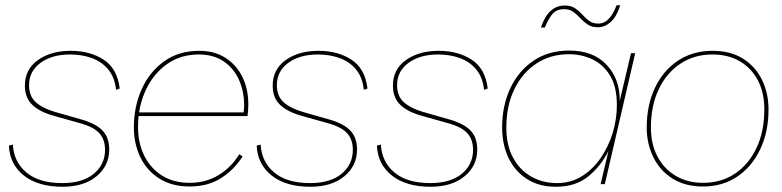

<svg xmlns="http://www.w3.org/2000/svg" viewBox="-20 -703 2987 733"><path d="M219 10Q125 10 71 -33Q17 -76 14 -147L29 -151Q33 -84 81.5 -44Q130 -4 218 -4Q295 -4 338 -39.5Q381 -75 381 -131Q381 -170 359.5 -194Q338 -218 288 -232L185 -261Q131 -276 103 -303Q75 -330 75 -376Q75 -438 124.5 -473.5Q174 -509 250 -509Q324 -509 376 -475Q428 -441 437 -365L423 -360Q418 -408 393 -438Q368 -468 330 -481.5Q292 -495 248 -495Q178 -495 134.5 -463Q91 -431 91 -378Q91 -336 116.5 -313Q142 -290 189 -276L294 -246Q348 -230 372.5 -203.5Q397 -177 397 -132Q397 -70 348.5 -30Q300 10 219 10Z M704 9Q636 9 588 -21.5Q540 -52 515.5 -103.5Q491 -155 491 -217Q491 -295 520.5 -361.5Q550 -428 606 -468.5Q662 -509 741 -509Q799 -509 841 -482Q883 -455 905.5 -409Q928 -363 928 -305Q928 -283 925 -260H509Q507 -239 507 -217Q507 -156 531 -108Q555 -60 599 -32.5Q643 -5 704 -5Q767 -5 816 -35.5Q865 -66 893 -114L906 -106Q876 -57 825.5 -24Q775 9 704 9ZM739 -495Q677 -495 629.5 -466Q582 -437 551.5 -387Q521 -337 511 -274H910Q911 -281 911.5 -288Q912 -295 912 -302Q912 -355 892 -399Q872 -443 833.5 -469Q795 -495 739 -495Z M1165 10Q1071 10 1017 -33Q963 -76 960 -147L975 -151Q979 -84 1027.5 -44Q1076 -4 1164 -4Q1241 -4 1284 -39.5Q1327 -75 1327 -131Q1327 -170 1305.5 -194Q1284 -218 1234 -232L1131 -261Q1077 -276 1049 -303Q1021 -330 1021 -376Q1021 -438 1070.5 -473.5Q1120 -509 1196 -509Q1270 -509 1322 -475Q1374 -441 1383 -365L1369 -360Q1364 -408 1339 -438Q1314 -468 1276 -481.5Q1238 -495 1194 -495Q1124 -495 1080.5 -463Q1037 -431 1037 -378Q1037 -336 1062.5 -313Q1088 -290 1135 -276L1240 -246Q1294 -230 1318.5 -203.5Q1343 -177 1343 -132Q1343 -70 1294.5 -30Q1246 10 1165 10Z M1624 10Q1530 10 1476 -33Q1422 -76 1419 -147L1434 -151Q1438 -84 1486.5 -44Q1535 -4 1623 -4Q1700 -4 1743 -39.5Q1786 -75 1786 -131Q1786 -170 1764.5 -194Q1743 -218 1693 -232L1590 -261Q1536 -276 1508 -303Q1480 -330 1480 -376Q1480 -438 1529.5 -473.5Q1579 -509 1655 -509Q1729 -509 1781 -475Q1833 -441 1842 -365L1828 -360Q1823 -408 1798 -438Q1773 -468 1735 -481.5Q1697 -495 1653 -495Q1583 -495 1539.5 -463Q1496 -431 1496 -378Q1496 -336 1521.5 -313Q1547 -290 1594 -276L1699 -246Q1753 -230 1777.5 -203.5Q1802 -177 1802 -132Q1802 -70 1753.5 -30Q1705 10 1624 10Z M2102 10Q2038 10 1992 -19.5Q1946 -49 1921.5 -100Q1897 -151 1897 -217Q1897 -299 1928 -365.5Q1959 -432 2016.5 -471Q2074 -510 2153 -510Q2245 -510 2296 -455.5Q2347 -401 2346 -318L2389 -500H2405L2289 0H2273L2303 -127Q2275 -70 2226.5 -30Q2178 10 2102 10ZM2106 -4Q2159 -4 2201 -30Q2243 -56 2273 -99.5Q2303 -143 2319 -195.5Q2335 -248 2335 -302Q2335 -372 2309 -414.5Q2283 -457 2241.5 -476.5Q2200 -496 2152 -496Q2081 -496 2027 -460Q1973 -424 1943 -361Q1913 -298 1913 -216Q1913 -149 1938.5 -101.5Q1964 -54 2008 -29Q2052 -4 2106 -4ZM2348 -683Q2334 -639 2311.5 -619Q2289 -599 2263 -599Q2239 -599 2223.5 -609.5Q2208 -620 2195.5 -633.5Q2183 -647 2169 -657.5Q2155 -668 2134 -668Q2105 -668 2089.5 -650Q2074 -632 2060 -598H2045Q2073 -682 2136 -682Q2160 -682 2175.5 -671.5Q2191 -661 2203 -647.5Q2215 -634 2229 -623.5Q2243 -613 2264 -613Q2287 -613 2304 -631Q2321 -649 2334 -683Z M2664 9Q2595 9 2547 -21.5Q2499 -52 2474 -103.5Q2449 -155 2449 -216Q2449 -302 2480.5 -368Q2512 -434 2568.5 -471.5Q2625 -509 2700 -509Q2770 -509 2817.5 -478.5Q2865 -448 2889.5 -397.5Q2914 -347 2914 -285Q2914 -200 2882.5 -133.5Q2851 -67 2795 -29Q2739 9 2664 9ZM2664 -5Q2734 -5 2786.5 -40.5Q2839 -76 2868.5 -139Q2898 -202 2898 -285Q2898 -349 2873.5 -396Q2849 -443 2804.5 -469Q2760 -495 2700 -495Q2630 -495 2577 -459.5Q2524 -424 2494.5 -361.5Q2465 -299 2465 -216Q2465 -153 2490 -105.5Q2515 -58 2560 -31.5Q2605 -5 2664 -5Z"/></svg>

Font: Prodigy Sans Thin
Style: Italic
Weight: 100
Italic angle: -13°
Designer: Wei Huang
Foundry: Wei Huang
Version: Version 1.003; ttfautohint (v1.8.3)